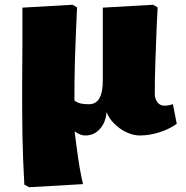

<svg xmlns="http://www.w3.org/2000/svg" viewBox="-20 -558 781 805"><path d="M102 227 82 216Q79 162 77 111.5Q75 61 74 7Q73 -47 73 -109Q73 -125 73 -153.5Q73 -182 73 -219Q73 -256 73.5 -297.5Q74 -339 74 -380.5Q74 -422 74 -459.5Q74 -497 74 -526L284 -538L303 -527Q300 -454 297.5 -399.5Q295 -345 294 -301.5Q293 -258 292.5 -218.5Q292 -179 292 -137Q303 -128 316.5 -124.5Q330 -121 353 -121Q382 -121 396.5 -145.5Q411 -170 411 -220Q411 -229 411 -247Q411 -265 411 -289.5Q411 -314 411 -343.5Q411 -373 411 -404Q411 -435 411 -466.5Q411 -498 411 -526L622 -538L641 -527Q639 -497 637.5 -459.5Q636 -422 634.5 -381.5Q633 -341 631.5 -301.5Q630 -262 629.5 -227Q629 -192 629 -166Q629 -151 634 -139.5Q639 -128 648 -121.5Q657 -115 668 -115Q679 -115 687 -116.5Q695 -118 705 -121L721 -39Q691 -17 649 -3.5Q607 10 566 10Q538 10 509 -4Q480 -18 458 -40.5Q436 -63 427 -88Q423 -44 398.5 -17Q374 10 338 10Q327 10 316.5 6Q306 2 295 -6H293Q298 34 303 72Q308 110 314 145Q320 180 328 214Z"/></svg>

Font: Literata Variable Black
Style: Regular
Weight: 900
Designer: Latin by Veronika Burian and Jose Scaglione. Greek by Irene Vlachou. Cyrillic by Vera Evstafieva.
Foundry: TypeTogether
Version: Version 3.021